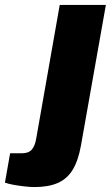

<svg xmlns="http://www.w3.org/2000/svg" viewBox="-144 -548 452 778"><path d="M-5 210Q-20 210 -43 207.5Q-66 205 -88.5 201Q-111 197 -124 192L-103 73H-54Q-28 73 -15 58Q-2 43 3 12L98 -528H285L184 42Q173 103 150.5 140Q128 177 90 193.5Q52 210 -5 210Z"/></svg>

Font: Archivo SemiCondensed Black
Style: Italic
Weight: 900
Width: 4
Italic angle: -10°
Designer: Hector Gatti
Foundry: Omnibus-Type
Version: Version 2.001